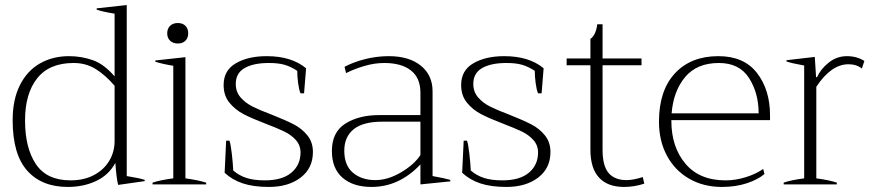

<svg xmlns="http://www.w3.org/2000/svg" viewBox="-20 -729 3456 759"><path d="M30 -254Q30 -335 58.5 -392Q87 -449 137.5 -478Q188 -507 253 -507Q301 -507 346 -491.5Q391 -476 433 -427V-675Q383 -683 362 -691V-696L481 -709V-33Q531 -25 552 -18V-13L447 2Q440 -26 436 -85Q410 -37 360 -13.5Q310 10 248 10Q145 10 87.5 -54.5Q30 -119 30 -254ZM433 -171V-390Q397 -432 358.5 -456Q320 -480 271 -480Q175 -480 127 -419.5Q79 -359 79 -253Q79 -144 122 -80Q165 -16 259 -16Q312 -16 351.5 -37Q391 -58 412 -93.5Q433 -129 433 -171Z M641 -597Q641 -616 652.5 -627Q664 -638 683 -638Q702 -638 713 -627Q724 -616 724 -597Q724 -579 713 -568Q702 -557 683 -557Q664 -557 652.5 -568Q641 -579 641 -597ZM583 -7Q612 -17 665 -24V-469Q622 -476 594 -485V-490L713 -503V-24Q764 -17 795 -7V0H583Z M868 -46 874 -173H887Q892 -160 896.5 -120.5Q901 -81 902 -55Q925 -35 954.5 -25.5Q984 -16 1027 -16Q1096 -16 1132 -46.5Q1168 -77 1168 -126Q1168 -155 1149.5 -175.5Q1131 -196 1104 -209Q1077 -222 1030 -240Q975 -261 942.5 -278Q910 -295 887 -323Q864 -351 864 -393Q864 -451 912.5 -479Q961 -507 1034 -507Q1133 -507 1190 -459L1182 -360H1168Q1162 -374 1158.5 -400.5Q1155 -427 1155 -449Q1129 -466 1104.5 -473Q1080 -480 1043 -480Q982 -480 947 -460Q912 -440 912 -397Q912 -366 931 -344Q950 -322 979 -307.5Q1008 -293 1056 -275Q1109 -254 1141 -237.5Q1173 -221 1195 -194Q1217 -167 1217 -128Q1217 -64 1168.5 -27Q1120 10 1043 10Q982 10 940 -4Q898 -18 868 -46Z M1292 -132Q1292 -207 1345.5 -240.5Q1399 -274 1478 -274H1642V-362Q1642 -421 1604.5 -450.5Q1567 -480 1499 -480Q1461 -480 1421.5 -468.5Q1382 -457 1348 -440L1342 -465Q1378 -484 1424 -495.5Q1470 -507 1517 -507Q1597 -507 1643.5 -469.5Q1690 -432 1690 -368V-33Q1740 -24 1760 -18V-12L1642 0V-79Q1558 10 1449 10Q1376 10 1334 -26.5Q1292 -63 1292 -132ZM1642 -116V-248H1491Q1415 -248 1378 -218Q1341 -188 1341 -133Q1341 -75 1375.5 -46Q1410 -17 1464 -17Q1513 -17 1565 -47.5Q1617 -78 1642 -116Z M1807 -46 1813 -173H1826Q1831 -160 1835.5 -120.5Q1840 -81 1841 -55Q1864 -35 1893.5 -25.5Q1923 -16 1966 -16Q2035 -16 2071 -46.5Q2107 -77 2107 -126Q2107 -155 2088.5 -175.5Q2070 -196 2043 -209Q2016 -222 1969 -240Q1914 -261 1881.5 -278Q1849 -295 1826 -323Q1803 -351 1803 -393Q1803 -451 1851.5 -479Q1900 -507 1973 -507Q2072 -507 2129 -459L2121 -360H2107Q2101 -374 2097.5 -400.5Q2094 -427 2094 -449Q2068 -466 2043.5 -473Q2019 -480 1982 -480Q1921 -480 1886 -460Q1851 -440 1851 -397Q1851 -366 1870 -344Q1889 -322 1918 -307.5Q1947 -293 1995 -275Q2048 -254 2080 -237.5Q2112 -221 2134 -194Q2156 -167 2156 -128Q2156 -64 2107.5 -27Q2059 10 1982 10Q1921 10 1879 -4Q1837 -18 1807 -46Z M2527 -3Q2487 10 2447 10Q2382 10 2348 -27Q2314 -64 2314 -137V-471H2220V-498H2314V-575Q2336 -591 2341 -633H2362V-498H2516V-471H2362V-137Q2362 -73 2386 -45Q2410 -17 2457 -17Q2483 -17 2521 -29Z M2634 -254V-251Q2634 -148 2689.5 -82Q2745 -16 2848 -16Q2888 -16 2928 -28.5Q2968 -41 2997 -61L3002 -41Q2976 -19 2932 -4.5Q2888 10 2834 10Q2761 10 2704.5 -22.5Q2648 -55 2616.5 -113.5Q2585 -172 2585 -248Q2585 -371 2648 -439Q2711 -507 2820 -507Q2921 -507 2972.5 -440.5Q3024 -374 3024 -273V-254ZM2635 -281H2979Q2979 -361 2941 -420.5Q2903 -480 2822 -480Q2735 -480 2688.5 -424.5Q2642 -369 2635 -281Z M3078 -7Q3106 -17 3159 -24V-470Q3109 -479 3089 -486V-491L3201 -504L3206 -424H3210Q3224 -456 3256 -481.5Q3288 -507 3328 -507Q3367 -507 3397 -488L3387 -458Q3366 -475 3334 -475Q3266 -475 3207 -386V-24Q3259 -17 3288 -7V0H3078Z"/></svg>

Font: Trirong ExtraLight
Style: Regular
Weight: 275
Designer: Katatrad Team
Foundry: CadsonDemak
Version: Version 1.001